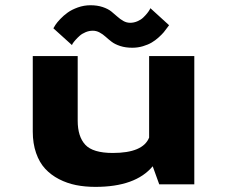

<svg xmlns="http://www.w3.org/2000/svg" viewBox="-20 -720 890 750"><path d="M497 -533.5Q470.5 -533.5 449.8 -540.2Q429 -547 416.2 -556.8Q403.5 -566.5 392.5 -576.5Q381.5 -586.5 369 -593.2Q356.5 -600 342.5 -600Q328 -600 314.2 -594.2Q300.5 -588.5 291.2 -580.2Q282 -572 274.8 -563.8Q267.5 -555.5 264 -550L261 -544L188.5 -609.5Q191 -614.5 196.8 -623.2Q202.5 -632 215.5 -645.8Q228.5 -659.5 244.5 -671Q260.5 -682.5 284.2 -691Q308 -699.5 333.5 -699.5Q360 -699.5 381 -692.5Q402 -685.5 414.8 -675.2Q427.5 -665 438.5 -655Q449.5 -645 462 -638Q474.5 -631 488.5 -631Q503 -631 516.5 -636.8Q530 -642.5 539 -651Q548 -659.5 554.8 -668Q561.5 -676.5 564.5 -682L567.5 -688L640.5 -621.5Q640 -621 633.2 -611.8Q626.5 -602.5 619.8 -594.2Q613 -586 599.8 -574Q586.5 -562 572.5 -553.8Q558.5 -545.5 538.5 -539.5Q518.5 -533.5 497 -533.5ZM352.5 10Q312 10 277 3Q242 -4 210.5 -20.2Q179 -36.5 156.5 -60.8Q134 -85 121 -122.2Q108 -159.5 108 -206V-501H283.5V-248.5Q283.5 -186.5 313.2 -154.5Q343 -122.5 420.5 -122.5Q538.5 -122.5 562.5 -182.5V-501H739V0H602L576.5 -70.5Q509.5 10 352.5 10Z"/></svg>

Font: League Mono Wide
Style: Bold
Weight: 700
Width: 8
Designer: Tyler Finck
Foundry: The League of Moveable Type / Tyler Finck
Version: Version 2.210